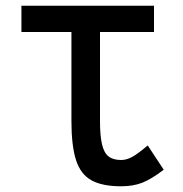

<svg xmlns="http://www.w3.org/2000/svg" viewBox="-20 -638 640 672"><path d="M404 14Q338 14 300 -7Q262 -28 246 -78Q230 -128 230 -214V-588H330V-214Q330 -163 337 -133Q344 -103 360 -90.5Q376 -78 404 -78Q423 -78 443 -89Q463 -100 497 -129L553 -44Q510 -11 478 1.5Q446 14 404 14ZM55 -526V-618H519V-526Z"/></svg>

Font: Victor Mono Thin
Style: Regular
Weight: 100
Monospace: yes
Designer: Rune Bjørnerås
Version: Version 1.561;gftools[0.9.30]